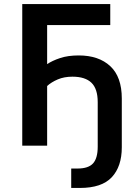

<svg xmlns="http://www.w3.org/2000/svg" viewBox="-20 -720 685 949"><path d="M90 -700H525V-596H213V-403Q238 -420 277 -433Q316 -446 369 -446Q468 -446 525 -393Q582 -340 582 -233V8Q582 103 532.5 156Q483 209 375 209H332V113H363Q417 113 440 87.5Q463 62 463 5V-215Q463 -281 432 -311Q401 -341 338 -341Q297 -341 265.5 -327.5Q234 -314 213 -295V0H90Z"/></svg>

Font: .
Style: 
Weight: 500
Designer: A.Korolkova, Vitaly Kuzmin
Foundry: ParaType Ltd
Version: Version 1.000; Glyphs 3.2, build 3192.0